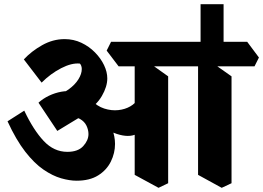

<svg xmlns="http://www.w3.org/2000/svg" viewBox="-20 -855 1258 918"><path d="M1020 -561 939 -602V-835H1049V-578ZM346 9Q313 9 272.5 -2.5Q232 -14 188 -44Q144 -74 100.5 -130Q57 -186 16 -275L96 -326Q140 -233 189 -181Q238 -129 302 -129Q353 -129 378 -156.5Q403 -184 403 -214Q403 -234 393.5 -254Q384 -274 362 -286.5Q340 -299 304 -295L394 -314L254 -229L164 -364Q186 -384 214.5 -397.5Q243 -411 273.5 -416.5Q304 -422 330 -417L373 -382Q432 -355 466.5 -318Q501 -281 515.5 -241.5Q530 -202 530 -167Q530 -123 510 -82.5Q490 -42 449.5 -16.5Q409 9 346 9ZM389 -321 232 -391Q277 -405 308 -427.5Q339 -450 355 -476Q371 -502 371 -525Q371 -533 368.5 -540Q366 -547 362 -551Q323 -555 272.5 -529Q222 -503 179 -460L94 -571Q130 -610 181.5 -639Q233 -668 289 -668Q332 -668 369 -650.5Q406 -633 434 -604.5Q462 -576 477.5 -543.5Q493 -511 493 -480Q493 -441 467 -396Q441 -351 389 -321ZM632 -214Q596 -196 539 -214.5Q482 -233 407 -299L416 -377Q444 -347 478.5 -336Q513 -325 545.5 -328.5Q578 -332 603 -346.5Q628 -361 639 -382ZM738 43 624 -19V-590L680 -564L784 -490V21ZM547 -538 490 -613 511 -655H859L915 -580L894 -538ZM1040 43 927 -19V-590L982 -564L1087 -490V21ZM859 -538 803 -613 824 -655H1162L1218 -580L1197 -538Z"/></svg>

Font: Eczar
Style: Bold
Weight: 700
Designer: Vaibhav Singh
Foundry: Rosetta Type Foundry
Version: Version 2.000